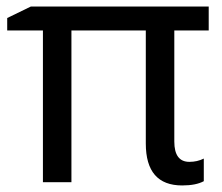

<svg xmlns="http://www.w3.org/2000/svg" viewBox="-20 -556 679 586"><path d="M558 -62Q582 -62 602 -72V-3Q578 10 536 10Q425 10 425 -118V-463H198V0H111V-463H2V-501L74 -536H617V-463H512V-124Q512 -62 558 -62Z"/></svg>

Font: Advent Sans Logo
Style: Regular
Weight: 400
Designer: Types & Symbols
Foundry: Types & Symbols
Version: Version 1.002